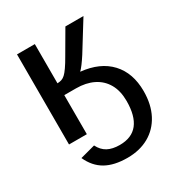

<svg xmlns="http://www.w3.org/2000/svg" viewBox="-173 -648 913 975"><g transform="rotate(-30 283.0 -160.0)"><path d="M532.7 -45.4Q532.7 32.7 502.9 89.6Q473.1 146.5 419.2 177Q365.2 207.5 293 207.5Q215.3 207.5 165.8 179.4Q116.2 151.4 88.9 91.3L176.3 67.9Q192.9 101.1 220.9 116.2Q249 131.3 291.5 131.3Q362.3 131.3 397.5 86.7Q432.6 42 432.6 -45.4Q432.6 -104.5 409.2 -145.5Q385.7 -186.5 342.8 -207.8Q299.8 -229 241.7 -229H173.3V0H68.8V-528.3H173.3V-298.3Q187 -298.8 197.8 -302.2Q208.5 -305.7 219.2 -315.4Q229 -324.2 243.4 -344.7Q257.8 -365.2 275.9 -397L352.5 -528.3H458.5L354.5 -360.4Q322.3 -310.5 302.7 -291.5Q413.1 -280.3 472.9 -216.1Q532.7 -151.9 532.7 -45.4Z"/></g></svg>

Font: Arimo Medium
Style: Regular
Weight: 500
Designer: Steve Matteson
Foundry: Monotype Imaging Inc.
Version: Version 1.33